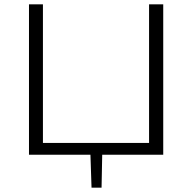

<svg xmlns="http://www.w3.org/2000/svg" viewBox="-20 -710 882 881"><path d="M729 -690H664V-54H177V-690H113V0H395L400 151H446L449 0H729Z"/></svg>

Font: Exo 2 Light Expanded
Style: Regular
Weight: 300
Width: 7
Designer: Natanael Gama
Version: Version 1.001;PS 001.001;hotconv 1.0.70;makeotf.lib2.5.58329